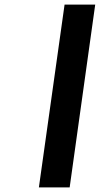

<svg xmlns="http://www.w3.org/2000/svg" viewBox="-20 -767 457 829"><path d="M258.8 -747.1H391.1L280.8 42H147.9Z"/></svg>

Font: FiraGO SemiBold
Style: Italic
Weight: 600
Italic angle: -8°
Designer: bBox Type GmbH
Foundry: bBox Type GmbH
Version: Version 1.001;PS 001.001;hotconv 1.0.88;makeotf.lib2.5.64775